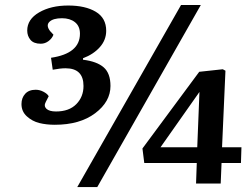

<svg xmlns="http://www.w3.org/2000/svg" viewBox="-20 -734 1006 768"><path d="M704.1 -713.9H783.2L369.1 14.2H289.1ZM404.8 -610.8Q404.8 -574.2 379.6 -545.7Q354.5 -517.1 312 -501V-495.1Q367.7 -488.3 394.8 -464.6Q421.9 -440.9 421.9 -390.1Q421.9 -327.1 360.6 -281Q299.3 -234.9 199.2 -234.9Q165.5 -234.9 137.2 -241.9Q108.9 -249 87.4 -268.6Q65.9 -288.1 65.9 -317.9Q65.9 -342.3 80.6 -358.6Q95.2 -375 123 -375Q138.7 -375 154.1 -366.9Q169.4 -358.9 174.8 -349.1L163.1 -326.2Q154.3 -310.1 165.5 -299.1Q176.8 -288.1 204.1 -288.1Q256.3 -288.1 285.2 -317.4Q314 -346.7 314 -390.1Q314 -460.9 242.2 -460.9Q221.2 -460.9 190.9 -455.1L184.1 -502.9Q299.8 -520 299.8 -599.1Q299.8 -629.4 279.8 -645.3Q259.8 -661.1 228 -661.1Q192.4 -661.1 177.7 -646.7Q163.1 -632.3 180.2 -609.9L193.8 -595.2Q188.5 -580.6 174.3 -569.8Q160.2 -559.1 143.1 -559.1Q114.7 -559.1 101.8 -574.7Q88.9 -590.3 88.9 -611.8Q88.9 -656.7 136.2 -684.3Q183.6 -711.9 252.9 -711.9Q321.3 -711.9 363 -687Q404.8 -662.1 404.8 -610.8ZM868.2 -145H945.8L943.8 -82H866.2L862.8 0H764.2L767.1 -82H557.1L549.8 -140.1L776.9 -446.8L871.1 -457L881.8 -451.2ZM769 -145 777.8 -366.2 622.1 -145Z"/></svg>

Font: Literata Book
Style: Bold Italic
Weight: 700
Italic angle: -3°
Designer: Latin by Veronika Burian and Jose Scaglione. Greek by Irene Vlachou. Cyrillic by Vera Evstafieva
Foundry: TypeTogether
Version: Version 1.003;PS 001.003;hotconv 1.0.88;makeotf.lib2.5.64775